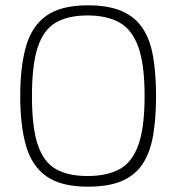

<svg xmlns="http://www.w3.org/2000/svg" viewBox="-20 -695 663 721"><path d="M56 -334Q56 -446 78 -522Q100 -598 155 -636.5Q210 -675 310 -675Q388 -675 438 -653Q488 -631 516 -588.5Q544 -546 555 -482Q566 -418 566 -334Q566 -250 555 -186.5Q544 -123 516 -80Q488 -37 438 -15.5Q388 6 310 6Q210 6 155 -32.5Q100 -71 78 -146.5Q56 -222 56 -334ZM100 -334Q100 -216 122 -151Q144 -86 190 -60Q236 -34 309 -34Q381 -34 428.5 -59.5Q476 -85 499.5 -150.5Q523 -216 523 -334Q523 -453 499.5 -518.5Q476 -584 428.5 -610.5Q381 -637 309 -637Q236 -637 190 -610.5Q144 -584 122 -518.5Q100 -453 100 -334Z"/></svg>

Font: Glory Thin ExtraLight
Style: Regular
Weight: 250
Version: Version 1.011